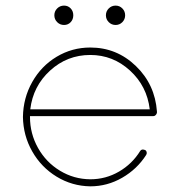

<svg xmlns="http://www.w3.org/2000/svg" viewBox="-20 -658 624 678"><path d="M298.8 0Q358.9 0 411.4 -30.3Q463.9 -60.5 496.1 -110.8Q499 -115.2 498 -120.4Q497.1 -125.5 493.2 -127.9Q480.5 -133.3 475.1 -125Q446.8 -79.1 400.1 -52Q353.5 -24.9 298.8 -24.9Q240.7 -25.4 191.7 -55.2Q142.6 -85 114.3 -135.5Q85.9 -186 85.9 -245.1V-248H522Q526.4 -248 529.8 -251.7Q533.2 -255.4 534.2 -259.8V-261.2V-263.2V-264.2Q527.3 -359.9 459.7 -425Q392.1 -490.2 298.8 -490.2Q234.4 -490.2 179.9 -457.5Q125.5 -424.8 93.8 -368.4Q62 -312 61 -245.1Q62 -179.2 93.8 -123.3Q125.5 -67.4 179.9 -34.2Q234.4 -1 298.8 0ZM298.8 -463.9Q378.9 -463.9 439 -408.9Q499 -354 508.8 -272H86.9Q96.7 -354 157 -408.9Q217.3 -463.9 298.8 -463.9ZM181.9 -579.8Q171.9 -589.8 171.9 -604Q171.9 -618.2 181.9 -628.2Q191.9 -638.2 206.1 -638.2Q220.2 -638.2 229.5 -628.4Q238.8 -618.7 238.8 -604Q238.8 -589.4 229.5 -579.6Q220.2 -569.8 206.1 -569.8Q191.9 -569.8 181.9 -579.8ZM364 -579.8Q354 -589.8 354 -604Q354 -618.2 364 -628.2Q374 -638.2 388.2 -638.2Q402.3 -638.2 412.1 -628.2Q421.9 -618.2 421.9 -604Q421.9 -589.8 412.1 -579.8Q402.3 -569.8 388.2 -569.8Q374 -569.8 364 -579.8Z"/></svg>

Font: Quicksand
Style: Light
Weight: 300
Designer: Andrew Paglinawan
Foundry: Andrew Paglinawan
Version: 1.002